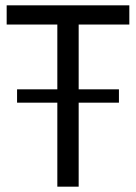

<svg xmlns="http://www.w3.org/2000/svg" viewBox="-20 -700 510 720"><path d="M195 0V-315H44V-365H195V-608H5V-680H465V-608H275V-365H426V-315H275V0Z"/></svg>

Font: Imprima
Style: Regular
Weight: 400
Designer: Eduardo Tunni
Foundry: Eduardo Tunni
Version: Version 1.002; ttfautohint (v1.8.4.7-5d5b);gftools[0.9.23]